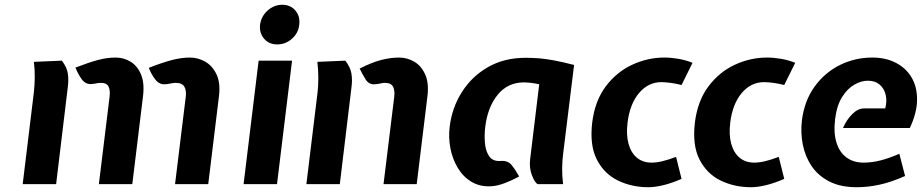

<svg xmlns="http://www.w3.org/2000/svg" viewBox="-20 -771 3865 804"><path d="M713 0 758 -367Q761 -392 752 -408Q743 -424 715 -424Q706 -424 695 -421.5Q684 -419 671 -418Q647 -416.5 630.2 -438.2Q613.5 -460 603 -487Q661 -509.5 700.5 -519.8Q740 -530 775 -530Q809.5 -530 839.8 -512.5Q870 -495 886.8 -459.2Q903.5 -423.5 897 -369L852 0ZM75 0 122 -386Q125 -414 125.5 -445.5Q126 -477 122 -512L239 -517Q260 -490 264 -463.5Q268 -437 264 -407L215 0ZM394 0 439 -367Q442 -392 434.8 -408Q427.5 -424 402 -424Q393 -424 383.5 -422Q374 -420 362 -419Q338 -417.5 322.2 -439.2Q306.5 -461 296 -488Q353 -510 391 -520Q429 -530 464 -530Q498.5 -530 527 -512.5Q555.5 -495 570.5 -459.2Q585.5 -423.5 579 -369L534 0Z M1000 0 1063 -517H1203L1140 0ZM1141 -585Q1106.5 -585 1086 -608.8Q1065.5 -632.5 1069 -667Q1073.5 -702.5 1100.5 -726.8Q1127.5 -751 1162 -751Q1196.5 -751 1217 -726.8Q1237.5 -702.5 1233 -667Q1229.5 -632.5 1202.5 -608.8Q1175.5 -585 1141 -585Z M1586 0 1631 -367Q1634 -392 1625.8 -408Q1617.5 -424 1592 -424Q1582.5 -424 1573 -421.5Q1563.5 -419 1549 -418Q1525 -416.5 1511.2 -438.2Q1497.5 -460 1486 -484Q1538.5 -510.5 1577.5 -520.2Q1616.5 -530 1651 -530Q1685.5 -530 1715 -512.5Q1744.5 -495 1760.5 -459.2Q1776.5 -423.5 1770 -369L1725 0ZM1263 0 1310 -386Q1313 -414 1313 -445.5Q1313 -477 1309 -512L1426 -517Q1447 -490 1451.5 -463.5Q1456 -437 1452 -407L1403 0Z M2037 9Q1989.5 11.5 1954.2 -9.8Q1919 -31 1896.8 -68.2Q1874.5 -105.5 1866 -150.5Q1857.5 -195.5 1863 -240Q1872.5 -319.5 1914 -385.2Q1955.5 -451 2023.5 -490Q2091.5 -529 2181 -529Q2209 -529 2237.2 -526.8Q2265.5 -524.5 2300.5 -518Q2335.5 -511.5 2384 -499L2338 -126Q2334.5 -98.5 2334 -67Q2333.5 -35.5 2338 0H2231Q2219 -7 2207.2 -37.8Q2195.5 -68.5 2200 -105L2238 -418Q2218.5 -422.5 2201.5 -424.2Q2184.5 -426 2174 -426Q2106 -426 2064 -374.2Q2022 -322.5 2012 -240Q2008 -208 2010.5 -174Q2013 -140 2028 -117.2Q2043 -94.5 2077 -97Q2106.5 -99.5 2122.5 -79.8Q2138.5 -60 2154 -32Q2124 -15.5 2093.2 -4Q2062.5 7.5 2037 9Z M2695 13Q2625.5 13 2567.8 -15Q2510 -43 2479.2 -103Q2448.5 -163 2460 -259Q2471.5 -349.5 2517 -409.8Q2562.5 -470 2627.5 -500Q2692.5 -530 2762 -530Q2789 -530 2820.2 -524.8Q2851.5 -519.5 2880 -508L2834 -415Q2811 -421 2788.2 -424Q2765.5 -427 2749 -427Q2695 -427 2656.5 -382Q2618 -337 2608 -259Q2601.5 -206.5 2612 -168.8Q2622.5 -131 2647.2 -110.5Q2672 -90 2708 -90Q2729 -90 2753.2 -95.8Q2777.5 -101.5 2811 -114L2834 -22Q2793 -4 2757.5 4.5Q2722 13 2695 13Z M3125 13Q3055.5 13 2997.8 -15Q2940 -43 2909.2 -103Q2878.5 -163 2890 -259Q2901.5 -349.5 2947 -409.8Q2992.5 -470 3057.5 -500Q3122.5 -530 3192 -530Q3219 -530 3250.2 -524.8Q3281.5 -519.5 3310 -508L3264 -415Q3241 -421 3218.2 -424Q3195.5 -427 3179 -427Q3125 -427 3086.5 -382Q3048 -337 3038 -259Q3031.5 -206.5 3042 -168.8Q3052.5 -131 3077.2 -110.5Q3102 -90 3138 -90Q3159 -90 3183.2 -95.8Q3207.5 -101.5 3241 -114L3264 -22Q3223 -4 3187.5 4.5Q3152 13 3125 13Z M3568 13Q3499.5 13 3452.5 -11.2Q3405.5 -35.5 3378.2 -76.2Q3351 -117 3341.5 -166.8Q3332 -216.5 3338 -267Q3348.5 -349.5 3391.2 -408.5Q3434 -467.5 3497.2 -498.8Q3560.5 -530 3633 -530Q3688.5 -530 3731 -508.2Q3773.5 -486.5 3797 -447Q3820.5 -407.5 3820.2 -353.5Q3820 -299.5 3790 -235H3510Q3525 -269.5 3548.8 -293.2Q3572.5 -317 3598 -317H3687Q3695 -347.5 3688.8 -374Q3682.5 -400.5 3663.5 -416.8Q3644.5 -433 3614 -433Q3586.5 -433 3557.5 -416.5Q3528.5 -400 3506.2 -364.5Q3484 -329 3477 -272Q3470 -214.5 3482.8 -173.8Q3495.5 -133 3524.8 -111.5Q3554 -90 3596 -90Q3630.5 -90 3665.5 -98.8Q3700.5 -107.5 3746 -127L3770 -34Q3713 -8.5 3663.8 2.2Q3614.5 13 3568 13Z"/></svg>

Font: Expletus Sans
Style: Bold Italic
Weight: 700
Italic angle: -7°
Version: Version 7.500